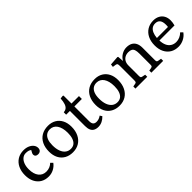

<svg xmlns="http://www.w3.org/2000/svg" viewBox="197 -1740 2815 2815"><g transform="rotate(-45 1604.0 -332.5)"><path d="M281 14Q209 14 156.5 -18Q104 -50 75 -108.5Q46 -167 46 -247Q46 -330 76.5 -392Q107 -454 162 -488Q217 -522 290 -522Q341 -522 381 -505Q421 -488 444.5 -458.5Q468 -429 468 -392Q468 -372 460 -357.5Q452 -343 437 -335Q422 -327 402 -327Q374 -327 359 -340Q344 -353 344 -375Q344 -387 350.5 -402.5Q357 -418 373 -444Q354 -458 334 -463.5Q314 -469 283 -469Q244 -469 213 -444Q182 -419 164.5 -374Q147 -329 147 -269Q147 -172 190 -117Q233 -62 307 -62Q346 -62 379 -76Q412 -90 437 -115L469 -82Q437 -38 387.5 -12Q338 14 281 14Z M783 14Q709 14 654 -17.5Q599 -49 569.5 -106.5Q540 -164 540 -242Q540 -328 571 -391Q602 -454 660 -488Q718 -522 797 -522Q869 -522 922 -490.5Q975 -459 1004 -402Q1033 -345 1033 -267Q1033 -182 1002 -118.5Q971 -55 915 -20.5Q859 14 783 14ZM797 -44Q841 -44 870.5 -67Q900 -90 915.5 -134.5Q931 -179 931 -243Q931 -296 920.5 -337Q910 -378 890.5 -407Q871 -436 843 -451Q815 -466 780 -466Q736 -466 705 -444Q674 -422 657.5 -379Q641 -336 641 -272Q641 -200 660 -149Q679 -98 714 -71Q749 -44 797 -44Z M1311 14Q1267 14 1237.5 -2Q1208 -18 1193.5 -51Q1179 -84 1179 -135V-448H1101V-497Q1136 -500 1159 -518Q1182 -536 1195 -574Q1208 -612 1212 -673L1260 -679L1272 -673V-508H1427V-448H1272V-142Q1272 -99 1289.5 -78.5Q1307 -58 1343 -58Q1369 -58 1392 -66Q1415 -74 1439 -91L1461 -57Q1429 -23 1390.5 -4.5Q1352 14 1311 14Z M1750 14Q1676 14 1621 -17.5Q1566 -49 1536.5 -106.5Q1507 -164 1507 -242Q1507 -328 1538 -391Q1569 -454 1627 -488Q1685 -522 1764 -522Q1836 -522 1889 -490.5Q1942 -459 1971 -402Q2000 -345 2000 -267Q2000 -182 1969 -118.5Q1938 -55 1882 -20.5Q1826 14 1750 14ZM1764 -44Q1808 -44 1837.5 -67Q1867 -90 1882.5 -134.5Q1898 -179 1898 -243Q1898 -296 1887.5 -337Q1877 -378 1857.5 -407Q1838 -436 1810 -451Q1782 -466 1747 -466Q1703 -466 1672 -444Q1641 -422 1624.5 -379Q1608 -336 1608 -272Q1608 -200 1627 -149Q1646 -98 1681 -71Q1716 -44 1764 -44Z M2090 0V-44L2138 -53Q2154 -56 2159 -65.5Q2164 -75 2164 -101V-390Q2164 -426 2158 -437.5Q2152 -449 2130 -452L2081 -459L2087 -504L2229 -514L2240 -508L2247 -418H2249Q2276 -466 2323.5 -494Q2371 -522 2424 -522Q2477 -522 2513 -502.5Q2549 -483 2568 -445Q2587 -407 2587 -351V-93Q2587 -71 2593 -63Q2599 -55 2618 -52L2665 -44V0H2420V-43L2464 -51Q2483 -55 2488.5 -63Q2494 -71 2494 -93V-324Q2494 -371 2484.5 -399Q2475 -427 2453 -439.5Q2431 -452 2394 -452Q2353 -452 2322 -435Q2291 -418 2274 -386.5Q2257 -355 2257 -313V-97Q2257 -75 2262 -66Q2267 -57 2282 -54L2335 -43V0Z M2974 14Q2901 14 2848 -18Q2795 -50 2765.5 -108.5Q2736 -167 2736 -247Q2736 -331 2766.5 -392.5Q2797 -454 2852 -488Q2907 -522 2980 -522Q3035 -522 3076.5 -500Q3118 -478 3140.5 -437.5Q3163 -397 3163 -344Q3163 -324 3160 -300Q3157 -276 3150 -250H2837Q2839 -190 2858.5 -147Q2878 -104 2914 -81.5Q2950 -59 2998 -59Q3036 -59 3072 -75Q3108 -91 3137 -120L3170 -87Q3136 -39 3083 -12.5Q3030 14 2974 14ZM2837 -302H3066Q3068 -312 3068.5 -323.5Q3069 -335 3069 -348Q3069 -410 3044 -441Q3019 -472 2969 -472Q2931 -472 2903.5 -453Q2876 -434 2859 -396Q2842 -358 2837 -302Z"/></g></svg>

Font: Literata 18pt
Style: Regular
Weight: 400
Designer: Latin by Veronika Burian and Jose Scaglione. Greek by Irene Vlachou. Cyrillic by Vera Evstafieva.
Foundry: TypeTogether
Version: Version 3.103;gftools[0.9.29]